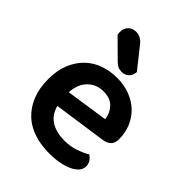

<svg xmlns="http://www.w3.org/2000/svg" viewBox="-209 -826 951 951"><g transform="rotate(45 267.0 -350.5)"><path d="M166 -180Q180 -129 218 -106Q256 -83 312 -83Q354 -83 389.5 -95.5Q425 -108 447 -122Q461 -114 470 -100Q479 -86 479 -70Q479 -50 465.5 -34.5Q452 -19 428.5 -8Q405 3 373 9Q341 15 304 15Q245 15 196.5 -1Q148 -17 113.5 -49.5Q79 -82 59.5 -130Q40 -178 40 -242Q40 -304 59 -350Q78 -396 110.5 -427Q143 -458 186 -473Q229 -488 277 -488Q326 -488 367 -472.5Q408 -457 437 -429.5Q466 -402 482.5 -363.5Q499 -325 499 -280Q499 -252 484.5 -238Q470 -224 444 -220ZM158 -268 380 -301Q376 -338 351 -365.5Q326 -393 277 -393Q228 -393 195 -360.5Q162 -328 158 -268ZM128 -640Q126 -650 126 -658Q126 -685 142 -700.5Q158 -716 182 -716Q214 -716 237 -689L326 -577Q324 -551 308.5 -537.5Q293 -524 274 -524Q257 -524 246 -529Q235 -534 224 -545Z"/></g></svg>

Font: Baloo 2 Latin SemiBold
Style: Regular
Weight: 400
Designer: Sarang Kulkarni and Ek Type
Foundry: Ek Type
Version: Version 1.001